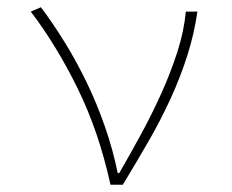

<svg xmlns="http://www.w3.org/2000/svg" viewBox="-20 -510 640 530"><path d="M285 0Q253 -146 195 -264.5Q137 -383 65 -478L93 -490Q126 -446 158.5 -393.5Q191 -341 219.5 -282Q248 -223 270 -159.5Q292 -96 305 -32H309Q338 -82 368.5 -138Q399 -194 425 -251.5Q451 -309 469.5 -366.5Q488 -424 493 -478H525Q516 -416 497 -356.5Q478 -297 451 -238Q424 -179 390 -120Q356 -61 319 0Z"/></svg>

Font: Source Code Pro ExtraLight
Style: Regular
Weight: 200
Monospace: yes
Designer: Paul D. Hunt, Teo Tuominen
Foundry: Adobe Systems Incorporated
Version: Version 2.030;PS 1.000;hotconv 16.6.51;makeotf.lib2.5.65220